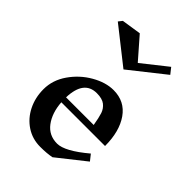

<svg xmlns="http://www.w3.org/2000/svg" viewBox="-253 -1016 1149 1149"><g transform="rotate(45 321.5 -441.0)"><path d="M396 2Q356 10 300 10Q234 10 181.5 -24.5Q129 -59 99.5 -118Q70 -177 70 -248Q70 -325 117 -392.5Q164 -460 234.5 -500.5Q305 -541 371 -541Q466 -541 518.5 -466Q571 -391 571 -268H201Q207 -183 247.5 -129Q288 -75 358 -75Q423 -75 543 -176L573 -138ZM200 -309H434Q425 -363 415.5 -391.5Q406 -420 382.5 -438.5Q359 -457 313 -457Q205 -457 200 -309ZM325 -670 98 -849 117 -873 241 -892 358 -758 516 -883 546 -845Z"/></g></svg>

Font: Inknut Antiqua
Style: Regular
Weight: 400
Designer: Claus Eggers Sørensen
Foundry: Claus Eggers Sørensen
Version: Version 1.003; ttfautohint (v1.8.2) -l 8 -r 50 -G 200 -x 14 